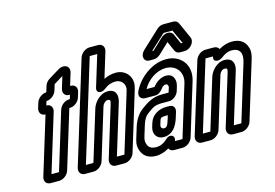

<svg xmlns="http://www.w3.org/2000/svg" viewBox="-96 -909 1627 1137"><g transform="rotate(-15 717.5 -340.0)"><path d="M182.2 -426 189.9 -451C215.9 -451 243.3 -472 251.3 -498L262.6 -535C262.9 -536 263.9 -536 263.9 -536L319.3 -570L297.3 -498C289.3 -472 303.9 -451 329.9 -451H333.9L326.2 -426H322.2C296.2 -426 268.8 -405 260.9 -379L152.6 -25H106.6L214.9 -379C222.8 -405 208.2 -426 182.2 -426ZM201.7 -22 310 -376H314C340 -376 367.4 -397 375.3 -423L384.8 -454C392.8 -480 378.2 -501 352.2 -501H348.2L371.1 -576C383 -615 345.8 -637 307.7 -614L243.8 -575C227.7 -565 218.1 -553 213.2 -537L202.2 -501C176.2 -501 148.8 -480 140.8 -454L131.3 -423C123.4 -397 138 -376 164 -376L55.7 -22C47.8 4 62.4 25 88.4 25H140.4C166.4 25 193.8 4 201.7 -22Z M570.6 -692H518.6C492.6 -692 465.1 -671 457.2 -645L266.7 -22C258.8 4 273.4 25 299.4 25H351.4C377.4 25 404.8 4 412.7 -22L508.1 -334C512.7 -349 528 -363 540 -363C556 -363 559.8 -359 552.1 -334L456.7 -22C448.8 4 463.4 25 489.4 25H541.4C567.4 25 594.8 4 602.7 -22L709.1 -370C713.4 -384 717.7 -398 719 -412C723.9 -464 685 -507 629 -507C604 -507 579.2 -501 555.5 -489L603.2 -645C611.1 -671 596.6 -692 570.6 -692ZM613.7 -457C645.7 -457 670.4 -433 667 -399C666.2 -393 663.4 -384 659.1 -370L553.6 -25H507.6L602.1 -334C614.6 -375 603.3 -413 555.3 -413C505.3 -413 468.2 -367 458.1 -334L363.6 -25H317.6L506.3 -642H552.3L493.9 -451C483.8 -418 520.7 -411 543.8 -431C565 -448 587.7 -457 613.7 -457Z M950.2 -308 956.3 -328C962.1 -347 966.9 -366 955.9 -389C948.5 -404 933.3 -413 913.3 -413C877.3 -413 846.9 -389 829.9 -366H780.9C806.9 -415 862.7 -457 922.7 -457C983.7 -457 1026.4 -407 1006.3 -341L909.6 -25H863.6L865.8 -32C873.7 -58 843.9 -75 818.6 -51C800.1 -33 776.8 -19 748.8 -19C715.8 -19 698.5 -31 692.6 -61C689.2 -76 692.9 -88 699.3 -109L715.8 -163C725.6 -195 738.4 -214 752.5 -224C790 -252 804.1 -262 847.1 -262H891.1C916.1 -262 942.5 -283 950.2 -308ZM845.4 25H897.4C923.4 25 950.8 4 958.7 -22L1056.3 -341C1085.6 -437 1025 -507 938 -507C848 -507 765.2 -439 731.5 -368C715.4 -335 735.6 -316 759.6 -316H820.6C842.6 -316 855.9 -330 865.3 -341C874.9 -353 881 -363 898 -363C904 -363 905.7 -362 906.8 -359C914.2 -344 912.7 -349 906.3 -328L901.4 -312H862.4C805.4 -312 769.7 -290 729.5 -260C697.2 -236 677.5 -201 665.8 -163L649.3 -109C643.8 -91 634.5 -67 641.6 -38C651.5 5 682.5 31 733.5 31C762.5 31 790.6 21 813.9 7C818.8 17 829.4 25 845.4 25ZM884.5 -234H866.5C822.5 -234 776.8 -212 762.1 -164L754.8 -140C742.3 -99 764.9 -65 805.9 -65C874.9 -65 897 -134 905.8 -163L914.4 -191C921.7 -215 908.5 -234 884.5 -234ZM851.3 -184H862.3L855.8 -163C843.9 -124 838.2 -115 821.2 -115C808.2 -115 800.2 -125 804.8 -140L812.1 -164C816.4 -178 819.3 -184 851.3 -184ZM944.4 -636 881.1 -576C880.1 -576 879.8 -575 879.8 -575H870.8L962.8 -660C963.8 -660 964.1 -661 964.1 -661H1018.1C1019.1 -661 1018.8 -660 1018.8 -660L1057.8 -575H1047.8C1046.8 -575 1047.1 -576 1047.1 -576L1019.8 -637C1009.1 -661 970.4 -662 944.4 -636ZM972.4 -603 998.3 -544C1004.3 -531 1014.5 -525 1030.5 -525H1056.5C1092.5 -525 1124.7 -565 1111.6 -594L1067.6 -692C1061.5 -705 1051.4 -711 1035.4 -711H977.4C961.4 -711 946.5 -705 933.6 -692L828.6 -594C796.7 -565 806.5 -525 841.5 -525H866.5C882.5 -525 896.3 -531 910.3 -544Z M1376.1 -370 1270.6 -25H1224.6L1319.4 -335C1333.2 -380 1316.3 -413 1271.3 -413C1221.3 -413 1185.2 -367 1175.4 -335L1080.6 -25H1034.6L1164.9 -451H1210.9L1210.6 -450C1199.6 -414 1240.9 -415 1259.2 -429C1281.4 -446 1300.7 -457 1326.7 -457C1375.7 -457 1392.6 -424 1376.1 -370ZM1229.2 -501H1177.2C1151.2 -501 1123.8 -480 1115.8 -454L983.7 -22C975.8 4 990.4 25 1016.4 25H1068.4C1094.4 25 1121.8 4 1129.7 -22L1225.4 -335C1230.3 -351 1244 -363 1256 -363C1273 -363 1277.1 -360 1269.4 -335L1173.7 -22C1165.8 4 1180.4 25 1206.4 25H1258.4C1284.4 25 1311.8 4 1319.7 -22L1426.1 -370C1431.6 -388 1440.8 -418 1431.4 -446C1420.3 -485 1389 -507 1342 -507C1315 -507 1287.6 -499 1260.7 -483C1255.7 -493 1244.2 -501 1229.2 -501Z"/></g></svg>

Font: DIN Rundschrift
Style: EngKontKu
Weight: 400
Width: 3
Version: Version 1.027